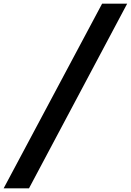

<svg xmlns="http://www.w3.org/2000/svg" viewBox="-55 -770 709 1040"><path d="M498 -750H633.8L102.1 250H-35.2Z"/></svg>

Font: Oakes Grotesk
Style: Bold
Weight: 700
Designer: Samuel Oakes
Foundry: Samuel Oakes
Version: Version 1.0 | wf-rip DC20170320